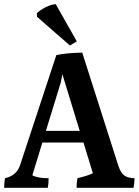

<svg xmlns="http://www.w3.org/2000/svg" viewBox="-21 -994 665 920"><path d="M347 -796 314 -776 156 -914V-931Q170 -945 197 -959Q224 -973 246 -974ZM199 -367H361L278 -638L270 -598ZM346 -94Q346 -119 350 -140Q400 -152 424 -164L379 -311H182L134 -154Q160 -140 212 -140Q212 -114 208 -94H-1Q-1 -120 3 -140Q59 -153 75 -202L249 -730Q294 -740 373 -742L546 -200Q557 -167 573.5 -154Q590 -141 624 -140Q622 -110 619 -94Z"/></svg>

Font: Halant Semibold
Style: Regular
Weight: 600
Version: Version 1.100;PS 1.0;hotconv 1.0.78;makeotf.lib2.5.61930; tt